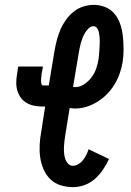

<svg xmlns="http://www.w3.org/2000/svg" viewBox="-20 -763 540 791"><path d="M281 8Q254 8 229 0Q204 -8 186.5 -25.5Q169 -43 159 -66.5Q149 -90 145.5 -115.5Q142 -141 143.5 -168Q145 -195 150 -221L166 -324H157Q140 -324 123 -327Q106 -330 91.5 -338Q77 -346 67 -359Q57 -372 52 -388Q47 -404 47 -421.5Q47 -439 50 -456L55 -489H157L151 -456Q151 -452 150.5 -448Q150 -444 149.5 -440Q149 -436 149 -431.5Q149 -427 149.5 -423Q150 -419 151.5 -415Q153 -411 157 -411H181L205 -556Q209 -578 214.5 -599Q220 -620 229 -641Q238 -662 251.5 -681Q265 -700 283 -714.5Q301 -729 323 -736Q345 -743 366 -743Q392 -743 415.5 -733Q439 -723 454 -703.5Q469 -684 476.5 -660Q484 -636 486.5 -610.5Q489 -585 489 -558.5Q489 -532 485 -506Q481 -483 473 -460Q465 -437 452 -415.5Q439 -394 421.5 -376Q404 -358 382.5 -344.5Q361 -331 337.5 -323.5Q314 -316 291 -316Q285 -316 279 -316.5Q273 -317 267 -318L249 -207Q247 -195 245.5 -182Q244 -169 243.5 -157Q243 -145 244 -132.5Q245 -120 248.5 -109Q252 -98 260 -89Q268 -80 281 -80Q292 -80 303.5 -87Q315 -94 322.5 -104Q330 -114 335.5 -125Q341 -136 345 -148L429 -108Q419 -86 404.5 -64.5Q390 -43 371 -26Q352 -9 328 -0.5Q304 8 281 8ZM290 -404Q309 -404 327 -416Q345 -428 357.5 -445Q370 -462 376.5 -481Q383 -500 386 -519Q387 -529 388 -538.5Q389 -548 389.5 -557.5Q390 -567 390.5 -576Q391 -585 391 -594.5Q391 -604 390 -613.5Q389 -623 387 -631.5Q385 -640 379.5 -647.5Q374 -655 364 -655Q354 -655 345 -646Q336 -637 330 -627Q324 -617 320 -606.5Q316 -596 313 -585.5Q310 -575 308 -564Q306 -553 304 -542L281 -405Q283 -405 285.5 -404.5Q288 -404 290 -404Z"/></svg>

Font: Iosevka SS04 Semibold
Style: Italic
Weight: 600
Italic angle: -9°
Monospace: yes
Designer: Belleve Invis
Foundry: Belleve Invis
Version: Version 19.0.0; ttfautohint (v1.8.4)